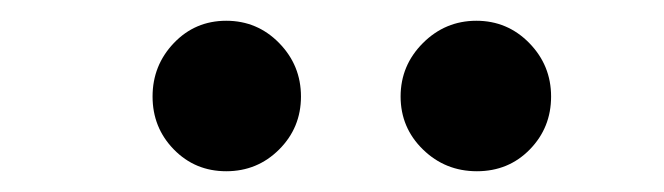

<svg xmlns="http://www.w3.org/2000/svg" viewBox="-20 -697 640 185"><path d="M127 -604Q127 -634 147.5 -655.5Q168 -677 198 -677Q228 -677 249 -655.5Q270 -634 270 -604Q270 -574 249 -553Q228 -532 198 -532Q168 -532 147.5 -553Q127 -574 127 -604ZM387.5 -655.5Q409 -677 439 -677Q469 -677 490 -655.5Q511 -634 511 -604Q511 -574 490.5 -553Q470 -532 439.5 -532Q409 -532 387.5 -553Q366 -574 366 -604Q366 -634 387.5 -655.5Z"/></svg>

Font: Lily Script One
Style: Regular
Weight: 400
Designer: Julia Petretta
Foundry: Julia Petretta
Version: Version 1.002;PS 001.001;hotconv 1.0.70;makeotf.lib2.5.58329